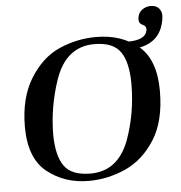

<svg xmlns="http://www.w3.org/2000/svg" viewBox="-52 -770 783 830"><g transform="rotate(-5 339.5 -355.0)"><path d="M605 -617Q608 -635 590 -642.5Q572 -650 575 -673Q578 -696 595 -708Q612 -720 632 -720Q657 -720 669.5 -704Q682 -688 678 -663Q662 -543 525 -541L520 -575Q598 -575 605 -617ZM45 -247Q45 -372 97 -456Q149 -540 225.5 -573.5Q302 -607 385 -607Q494 -607 567 -547.5Q640 -488 640 -351Q640 -220 588.5 -139.5Q537 -59 460 -24.5Q383 10 300 10Q196 10 120.5 -50Q45 -110 45 -247ZM478 -149Q520 -265 520 -391Q520 -486 488 -531.5Q456 -577 375 -577Q250 -577 203 -435Q165 -322 164 -203Q165 -110 197 -65.5Q229 -21 311 -21Q429 -21 478 -149Z"/></g></svg>

Font: Unna Medium
Style: Italic
Weight: 500
Italic angle: -8.05°
Designer: Jorge de Buen Unna
Foundry: Omnibus-Type
Version: Version 2.008